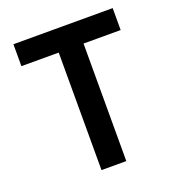

<svg xmlns="http://www.w3.org/2000/svg" viewBox="-132 -831 863 938"><g transform="rotate(-20 300.0 -362.5)"><path d="M236 -611H42V-725H558V-611H365V0H236Z"/></g></svg>

Font: JuliaMono
Style: Bold
Weight: 700
Monospace: yes
Designer: cormullion
Foundry: corm
Version: Version 0.055; ttfautohint (v1.8.4)